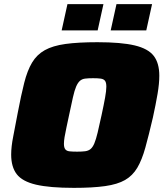

<svg xmlns="http://www.w3.org/2000/svg" viewBox="-20 -900 791 928"><path d="M337 8Q220 8 154 -7.5Q88 -23 61 -58Q34 -93 34 -153Q34 -191 44 -241Q54 -291 66 -356Q82 -440 97 -499.5Q112 -559 135 -597.5Q158 -636 196.5 -657.5Q235 -679 296.5 -687.5Q358 -696 451 -696Q566 -696 631 -680.5Q696 -665 723 -630Q750 -595 750 -534Q750 -496 741.5 -446Q733 -396 719 -332Q699 -246 682.5 -186.5Q666 -127 643.5 -89Q621 -51 584.5 -30Q548 -9 488 -0.5Q428 8 337 8ZM353 -167Q376 -167 391.5 -169Q407 -171 417.5 -179.5Q428 -188 436 -207Q444 -226 452 -259.5Q460 -293 471 -344Q482 -395 488 -428.5Q494 -462 494 -481Q494 -501 487.5 -509.5Q481 -518 467 -520Q453 -522 430 -522Q406 -522 391 -520Q376 -518 366 -509Q356 -500 348 -481.5Q340 -463 332.5 -429.5Q325 -396 314 -344Q307 -310 301 -283Q295 -256 292 -237Q289 -218 289 -205Q289 -187 295.5 -178.5Q302 -170 316.5 -168.5Q331 -167 353 -167ZM515 -753 543 -880H715L687 -753ZM278 -753 306 -880H480L452 -753Z"/></svg>

Font: Saira SemiExpanded Black
Style: Italic
Weight: 900
Width: 6
Italic angle: -12°
Designer: Hector Gatti with collaboration of the Omnibus-Type team
Foundry: Omnibus-Type
Version: Version 1.101